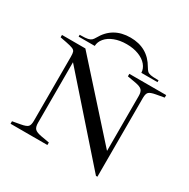

<svg xmlns="http://www.w3.org/2000/svg" viewBox="-195 -1063 1242 1259"><g transform="rotate(30 426.0 -433.5)"><path d="M192 -554V-95Q192 -64 204.5 -50.5Q217 -37 255 -30L318 -19V0H39V-19L100 -30Q139 -37 150.5 -49Q162 -61 162 -92V-578Q162 -603 158 -614.5Q154 -626 138.5 -632.5Q123 -639 87 -646L40 -655V-673H217L676 -162V-578Q676 -609 663.5 -622.5Q651 -636 613 -643L550 -654V-673H829V-654L768 -643Q729 -636 717.5 -624Q706 -612 706 -581V16H695ZM140 -732H150Q184 -732 201 -736Q218 -740 226.5 -747.5Q235 -755 244 -771Q306 -883 439 -883Q570 -883 633 -772Q643 -755 651 -747Q659 -739 675.5 -735.5Q692 -732 727 -732H737V-718H615Q614 -749 592 -775.5Q570 -802 530 -817.5Q490 -833 439 -833Q387 -833 347 -817.5Q307 -802 285 -775.5Q263 -749 262 -718H140Z"/></g></svg>

Font: Ibarra Real Nova
Style: Regular
Weight: 400
Designer: Jose Maria Ribagorda & Octavio Pardo
Foundry: Jose Maria Ribagorda
Version: Version 1.014